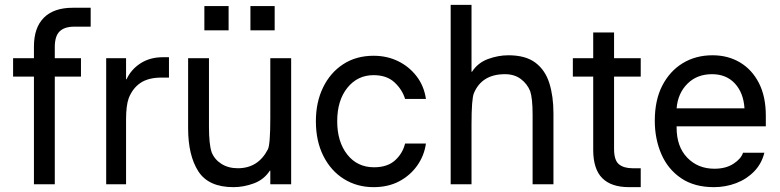

<svg xmlns="http://www.w3.org/2000/svg" viewBox="-20 -760 3217 792"><path d="M120 0V-444H34V-520H120V-568Q120 -646 161 -687Q202 -728 280 -728H354V-650H286Q246 -650 226 -630.5Q206 -611 206 -566V-520H314V-444H206V0Z M418 0V-520H500V-433H502Q521 -474 560 -499Q599 -524 652 -524H677V-440H647Q592 -440 559.5 -418Q527 -396 511 -355Q500 -325 500 -267V0Z M1181 -520V0H1095V-56H1093Q1069 -19 1027 -3.5Q985 12 943 12Q840 12 798 -53.5Q756 -119 756 -231V-520H842V-237Q842 -165 853 -132Q865 -102 893.5 -84Q922 -66 961 -66Q1045 -66 1085 -144Q1095 -163 1095 -274V-520ZM823 -735H923V-635H823ZM1013 -735H1113V-635H1013Z M1521 12Q1453 12 1399 -21.5Q1345 -55 1314 -116.5Q1283 -178 1283 -260Q1283 -338 1312.5 -399Q1342 -460 1395.5 -495Q1449 -530 1521 -530Q1576 -530 1621.5 -508Q1667 -486 1698 -446Q1729 -406 1737 -352H1651Q1639 -391 1607 -420.5Q1575 -450 1521 -450Q1455 -450 1413 -398Q1371 -346 1371 -260Q1371 -175 1412.5 -122.5Q1454 -70 1523 -70Q1578 -70 1609.5 -98.5Q1641 -127 1651 -168H1737Q1730 -118 1701 -77Q1672 -36 1626.5 -12Q1581 12 1521 12Z M1839 0V-740H1925V-464H1927Q1951 -501 1993 -516.5Q2035 -532 2077 -532Q2148 -532 2188.5 -501.5Q2229 -471 2246 -417Q2263 -363 2263 -292V0H2177V-286Q2177 -354 2167 -384Q2155 -414 2128.5 -434Q2102 -454 2063 -454Q1968 -454 1935 -376Q1925 -353 1925 -246V0Z M2575 12Q2501 12 2464 -25.5Q2427 -63 2427 -142V-444H2343V-520H2427V-626H2513V-520H2623V-444H2513V-146Q2513 -99 2533 -82.5Q2553 -66 2589 -66H2623V12Z M2925 12Q2844 12 2789.5 -25Q2735 -62 2708 -124.5Q2681 -187 2681 -262Q2681 -347 2712 -407Q2743 -467 2796.5 -499.5Q2850 -532 2919 -532Q2983 -532 3032.5 -502.5Q3082 -473 3110.5 -417.5Q3139 -362 3139 -283V-239H2771V-234Q2771 -155 2815 -109.5Q2859 -64 2927 -64Q2974 -64 3005.5 -84.5Q3037 -105 3045 -130H3133Q3122 -85 3091 -53Q3060 -21 3016.5 -4.5Q2973 12 2925 12ZM2917 -454Q2855 -454 2815.5 -414.5Q2776 -375 2771 -313H3051Q3047 -377 3011.5 -415.5Q2976 -454 2917 -454Z"/></svg>

Font: Liter
Style: Regular
Weight: 400
Designer: Anton Skugarov
Foundry: skugi
Version: Version 1.004; ttfautohint (v1.8.4.7-5d5b)